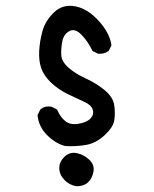

<svg xmlns="http://www.w3.org/2000/svg" viewBox="-20 -521 540 672"><path d="M248 130.9Q222.7 127 205.1 108.4Q187.5 89.8 187.5 67.4Q187.5 44.9 206.1 27.3Q224.6 9.8 249.5 15.1Q274.4 20.5 293 38.6Q311.5 56.6 307.1 80.1Q302.7 103.5 288.1 117.2Q273.4 130.9 248 130.9ZM209 -9.8Q175.8 -17.6 145.5 -47.4Q115.2 -77.1 111.3 -118.2L121.1 -137.7Q136.7 -151.4 160.2 -147.5L179.7 -137.7Q191.4 -110.4 209 -96.7Q226.6 -83 255.4 -87.9Q284.2 -92.8 296.9 -106.4Q309.6 -120.1 304.7 -136.7Q299.8 -153.3 275.9 -164.1Q252 -174.8 217.8 -191.4Q183.6 -208 158.2 -232.4Q132.8 -256.8 124 -283.2Q115.2 -309.6 117.2 -343.8Q119.1 -377.9 128.9 -413.1Q138.7 -448.2 168.9 -477.5Q199.2 -506.8 242.7 -499Q286.1 -491.2 325.2 -448.2Q364.3 -405.3 370.1 -362.3L360.4 -342.8Q344.7 -331.1 323.2 -333L303.7 -342.8Q288.1 -376 265.1 -399.4Q242.2 -422.9 222.7 -412.1Q203.1 -401.4 198.2 -377Q193.4 -352.5 194.3 -329.1Q195.3 -305.7 219.7 -284.2Q244.1 -262.7 280.8 -246.1Q317.4 -229.5 346.7 -205.1Q376 -180.7 379.9 -152.3Q383.8 -124 379.9 -99.6Q376 -75.2 345.7 -47.4Q315.4 -19.5 280.8 -13.7Q246.1 -7.8 209 -9.8Z"/></svg>

Font: JasonHandwriting2
Style: Regular
Weight: 400
Version: Version 1.05.10